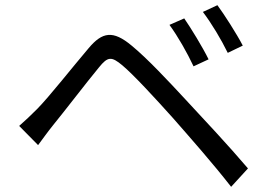

<svg xmlns="http://www.w3.org/2000/svg" viewBox="-20 -749 1040 741"><path d="M691 -678 634 -653C667 -608 702 -546 727 -493L785 -520C762 -567 716 -642 691 -678ZM819 -729 763 -703C797 -658 833 -598 859 -545L917 -573C893 -619 845 -694 819 -729ZM54 -263 127 -189C142 -209 164 -240 185 -266C230 -321 314 -431 362 -489C396 -531 410 -532 452 -497C495 -461 578 -371 647 -294C711 -221 802 -118 872 -28L937 -99C864 -185 762 -294 695 -366C631 -435 549 -523 488 -573C416 -633 375 -626 322 -563C259 -489 172 -378 124 -329C98 -303 79 -285 54 -263Z"/></svg>

Font: Noto Sans Mono CJK JP Regular
Style: Regular
Weight: 400
Designer: Ryoko NISHIZUKA (kana & ideographs); Paul D. Hunt (Latin, Greek & Cyrillic); Wenlong ZHANG (bopomofo); Sandoll Communica
Foundry: Adobe Systems Incorporated
Version: Version 1.004;PS 1.004;hotconv 1.0.82;makeotf.lib2.5.63406